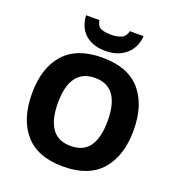

<svg xmlns="http://www.w3.org/2000/svg" viewBox="-164 -1075 1125 1218"><g transform="rotate(20 398.0 -466.0)"><path d="M398 10Q226 10 140.5 -88Q55 -186 55 -359Q55 -531 140.5 -628Q226 -725 399 -725Q571 -725 656 -627.5Q741 -530 741 -358Q741 -186 655.5 -88Q570 10 398 10ZM398 -129Q486 -129 526 -188Q566 -247 566 -358Q566 -588 399 -588Q230 -588 230 -358Q230 -248 271 -188.5Q312 -129 398 -129ZM400 -771Q312 -771 262 -816.5Q212 -862 208 -942H298Q304 -903 328 -891.5Q352 -880 400 -880Q441 -880 469 -893.5Q497 -907 503 -942H596Q591 -865 538 -818Q485 -771 400 -771Z"/></g></svg>

Font: Noto Sans UI ExtraBold
Style: Regular
Weight: 800
Designer: Monotype Design Team
Foundry: Monotype Imaging Inc.
Version: Version 1.001